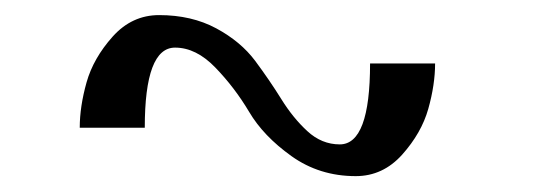

<svg xmlns="http://www.w3.org/2000/svg" viewBox="-20 -582 706 248"><path d="M542 -500Q542 -472.7 533.2 -441.4Q524.4 -410.2 499.5 -382.3Q474.6 -354.5 439.5 -354.5Q392.6 -354.5 356.4 -380.4Q320.3 -406.2 301.8 -437.5Q283.2 -468.8 258.3 -494.6Q233.4 -520.5 206.1 -520.5Q167 -520.5 167 -417H83Q83 -444.3 91.8 -475.6Q100.6 -506.8 125.5 -534.7Q150.4 -562.5 185.5 -562.5Q227.5 -562.5 259.3 -545.4Q291 -528.3 309.6 -503.4Q328.1 -478.5 343.3 -454.1Q358.4 -429.7 377 -412.6Q395.5 -395.5 418.9 -395.5Q458 -395.5 458 -500Z"/></svg>

Font: okolaks
Style: Regular
Weight: 500
Version: Version 000.6.0